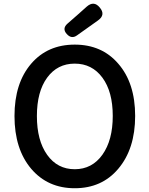

<svg xmlns="http://www.w3.org/2000/svg" viewBox="-20 -987 794 1020"><path d="M377 13Q234 13 146 -90Q57 -195 57 -370.5Q57 -546 146 -649Q233 -750 377 -750Q521 -750 608 -649Q698 -546 698 -371Q698 -196 608 -90Q521 13 377 13ZM377 -88Q469 -88 524 -165Q579 -242 579 -371Q579 -500 524 -574.5Q469 -649 377 -649Q285 -649 230.5 -574.5Q176 -500 176 -370.5Q176 -241 230.5 -164.5Q285 -88 377 -88ZM338 -861 394 -910 441 -952Q479 -985 510 -947Q543 -908 500 -878L389 -799Q360 -778 334.5 -806.5Q309 -835 338 -861Z"/></svg>

Font: GenSenRounded JP M
Style: Regular
Weight: 500
Version: Version 1.501;PS 1;hotconv 16.6.51;makeotf.lib2.5.65220